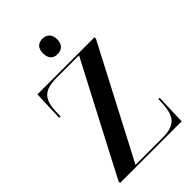

<svg xmlns="http://www.w3.org/2000/svg" viewBox="-268 -1029 1132 1132"><g transform="rotate(-45 298.0 -462.5)"><path d="M313 -797C346 -797 373 -816 373 -861C373 -907 346 -925 313 -925C280 -925 255 -907 255 -861C255 -816 280 -797 313 -797ZM36 0H550L556 -190H546L543 -141C536 -45 498 -11 399 -11H176L537 -702V-714H61L54 -525H65L67 -573C72 -669 109 -703 212 -703H397L36 -12Z"/></g></svg>

Font: Noto Serif Display SemiCondensed SemiBold
Style: Regular
Weight: 600
Width: 4
Designer: Monotype Design Team
Foundry: Monotype Imaging Inc.
Version: Version 2.009